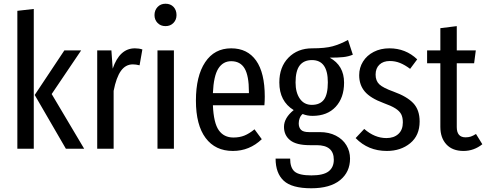

<svg xmlns="http://www.w3.org/2000/svg" viewBox="-20 -797 2605 1029"><path d="M161 0H73V-739L161 -749ZM257 -293 431 0H333L166 -288L325 -527H415Z M743 -532 728 -447Q708 -452 692 -452Q653 -452 628 -417Q603 -382 589 -310V0H501V-527H577L584 -429Q621 -538 703 -538Q725 -538 743 -532Z M926 -716Q926 -691 909.5 -674Q893 -657 867 -657Q841 -657 824.5 -674Q808 -691 808 -716Q808 -742 824.5 -759.5Q841 -777 867 -777Q894 -777 910 -760Q926 -743 926 -716ZM912 0H824V-527H912Z M1397 -233H1121Q1125 -138 1152.5 -99Q1180 -60 1231 -60Q1264 -60 1290 -70.5Q1316 -81 1344 -104L1383 -51Q1317 12 1228 12Q1134 12 1082 -57.5Q1030 -127 1030 -258Q1030 -389 1079.5 -463.5Q1129 -538 1219 -538Q1306 -538 1352.5 -472.5Q1399 -407 1399 -279Q1399 -257 1397 -233ZM1314 -305Q1314 -391 1291 -430Q1268 -469 1219 -469Q1175 -469 1150 -429.5Q1125 -390 1121 -298H1314Z M1871 -504Q1848 -494 1819.5 -491Q1791 -488 1747 -488Q1824 -446 1824 -354Q1824 -273 1779 -224.5Q1734 -176 1655 -176Q1626 -176 1602 -186Q1592 -178 1586.5 -164.5Q1581 -151 1581 -136Q1581 -114 1593 -101.5Q1605 -89 1636 -89H1694Q1743 -89 1780 -70Q1817 -51 1836.5 -18.5Q1856 14 1856 53Q1856 125 1802.5 168.5Q1749 212 1648 212Q1544 212 1500.5 171.5Q1457 131 1457 53H1535Q1535 102 1559 122.5Q1583 143 1649 143Q1713 143 1741 121.5Q1769 100 1769 59Q1769 -19 1677 -19H1640Q1568 -19 1535 -45.5Q1502 -72 1502 -117Q1502 -165 1554 -207Q1477 -254 1477 -355Q1477 -438 1526 -488Q1575 -538 1653 -538Q1723 -538 1763 -549Q1803 -560 1845 -583ZM1564 -355Q1564 -301 1587 -268Q1610 -235 1651 -235Q1695 -235 1716 -263Q1737 -291 1737 -356Q1737 -475 1652 -475Q1608 -475 1586 -446Q1564 -417 1564 -355Z M2216 -479 2178 -428Q2150 -449 2124 -459.5Q2098 -470 2069 -470Q2034 -470 2013.5 -450.5Q1993 -431 1993 -397Q1993 -364 2013 -345Q2033 -326 2089 -306Q2161 -280 2195 -244Q2229 -208 2229 -146Q2229 -71 2178.5 -29.5Q2128 12 2053 12Q1953 12 1886 -57L1932 -106Q1988 -57 2051 -57Q2091 -57 2115 -79Q2139 -101 2139 -141Q2139 -168 2130 -185Q2121 -202 2099 -216Q2077 -230 2035 -245Q1965 -271 1935 -306.5Q1905 -342 1905 -394Q1905 -434 1925.5 -467Q1946 -500 1983 -519Q2020 -538 2067 -538Q2154 -538 2216 -479Z M2565 -24Q2520 12 2464 12Q2405 12 2372.5 -23Q2340 -58 2340 -117V-458H2269V-527H2340V-646L2428 -657V-527H2530L2521 -458H2428V-116Q2428 -61 2475 -61Q2491 -61 2503 -65Q2515 -69 2531 -79Z"/></svg>

Font: Fira Sans Compressed
Style: Regular
Weight: 400
Width: 1
Designer: bBox Type GmbH & Carrois Corporate GbR & Edenspiekermann AG
Foundry: bBox Type GmbH & Carrois Corporate GbR & Edenspiekermann AG
Version: Version 4.301